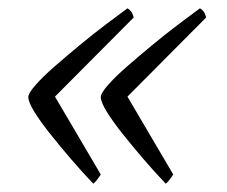

<svg xmlns="http://www.w3.org/2000/svg" viewBox="-20 -490 545 461"><path d="M204 -49Q178 -76 151 -107.5Q124 -139 100.5 -168.5Q77 -198 62.5 -221.5Q48 -245 48 -257Q48 -266 65 -285.5Q82 -305 110 -329.5Q138 -354 170 -380.5Q202 -407 233 -430.5Q264 -454 286 -470Q290 -468 294 -463.5Q298 -459 301 -448L112 -258L222 -71Q210 -53 204 -49ZM378 -49Q352 -76 325 -107.5Q298 -139 274.5 -168.5Q251 -198 236.5 -221.5Q222 -245 222 -257Q222 -266 239 -285.5Q256 -305 284 -329.5Q312 -354 344 -380.5Q376 -407 407 -430.5Q438 -454 460 -470Q464 -468 468 -463.5Q472 -459 475 -448L286 -258L396 -71Q384 -53 378 -49Z"/></svg>

Font: Texturina 72pt 72pt ExtraLight
Style: Italic
Weight: 200
Italic angle: -11°
Designer: Guillermo Torres Carreño
Foundry: Omnibus-Type
Version: Version 1.002; ttfautohint (v1.8.3)